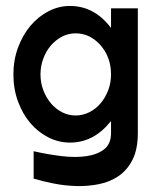

<svg xmlns="http://www.w3.org/2000/svg" viewBox="-20 -474 519 645"><path d="M443 -446V-27Q443 27 425.5 62Q408 97 379 117Q350 137 313 144.5Q276 152 237 151Q198 150 160.5 142.5Q123 135 93 126V34Q141 45 187.5 50.5Q234 56 271 50.5Q308 45 330.5 27Q353 9 353 -27V-67L350 -64Q294 5 215 5Q177 5 142.5 -12.5Q108 -30 82 -60.5Q56 -91 40.5 -133Q25 -175 25 -224Q25 -272 40.5 -314Q56 -356 82 -387Q108 -418 142.5 -436Q177 -454 215 -454Q295 -454 350 -384L351 -383Q351 -381 353 -381V-446ZM316 -324Q281 -362 234 -362Q209 -362 187.5 -350.5Q166 -339 150 -320Q134 -301 125 -276Q116 -251 116 -224Q116 -196 125.5 -171Q135 -146 151 -127Q167 -108 188.5 -97Q210 -86 234 -86Q258 -86 280 -97Q302 -108 318 -127Q334 -146 343.5 -171Q353 -196 353 -224Q353 -283 316 -324Z"/></svg>

Font: Fundamental  Brigade
Style: Regular
Weight: 400
Designer: Peter Wiegel, original typeface by Arno Drescher 1935
Foundry: Peter Wiegel
Version: Version 0.000 2012 initial release